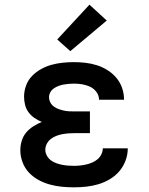

<svg xmlns="http://www.w3.org/2000/svg" viewBox="-20 -794 640 822"><path d="M297 8Q271 8 245 5.5Q219 3 193.5 -4Q168 -11 145 -23.5Q122 -36 104 -55Q86 -74 76.5 -99.5Q67 -125 67 -151Q67 -171 73 -191Q79 -211 92 -226.5Q105 -242 122.5 -253Q140 -264 159 -272Q142 -279 127.5 -289Q113 -299 102.5 -313Q92 -327 87.5 -344.5Q83 -362 83 -380Q83 -404 91.5 -427.5Q100 -451 117 -468.5Q134 -486 155.5 -498Q177 -510 200.5 -516.5Q224 -523 248.5 -525.5Q273 -528 297 -528Q322 -528 347 -525Q372 -522 395.5 -514.5Q419 -507 440.5 -493.5Q462 -480 478 -461Q494 -442 502.5 -418Q511 -394 511 -369Q511 -369 511 -368Q511 -367 511 -367H404Q404 -367 404 -367Q404 -367 404 -367Q404 -385 393 -400Q382 -415 366 -422.5Q350 -430 332.5 -433Q315 -436 297 -436Q286 -436 274.5 -435Q263 -434 252 -432Q241 -430 230.5 -426Q220 -422 210.5 -415.5Q201 -409 195.5 -399Q190 -389 190 -378Q190 -378 190 -378Q190 -378 190 -378Q190 -366 195.5 -355.5Q201 -345 210.5 -338Q220 -331 231 -327Q242 -323 253.5 -320.5Q265 -318 276.5 -317.5Q288 -317 300 -317H365V-224H300Q287 -224 273.5 -223Q260 -222 246.5 -219.5Q233 -217 220.5 -212Q208 -207 197.5 -199Q187 -191 180.5 -178.5Q174 -166 174 -153Q174 -140 180.5 -128Q187 -116 197.5 -108Q208 -100 220.5 -95.5Q233 -91 245.5 -88.5Q258 -86 271 -85Q284 -84 297 -84Q311 -84 324 -85.5Q337 -87 350 -90Q363 -93 375.5 -98.5Q388 -104 398 -112.5Q408 -121 414 -133.5Q420 -146 420 -159H527Q527 -159 527 -158.5Q527 -158 527 -158Q527 -132 517.5 -106.5Q508 -81 491 -61Q474 -41 450.5 -27Q427 -13 402 -5.5Q377 2 350.5 5Q324 8 297 8ZM281 -575 225 -625 363 -774 437 -706Z"/></svg>

Font: Iosevka Custom SmBdEx
Style: Regular
Weight: 600
Width: 7
Monospace: yes
Designer: Belleve Invis
Foundry: Belleve Invis
Version: Version 11.2.4; ttfautohint (v1.8.4)